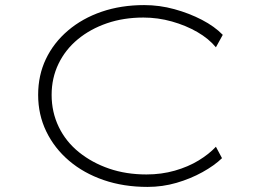

<svg xmlns="http://www.w3.org/2000/svg" viewBox="-20 -725 1016 755"><path d="M560 10Q466 10 387.5 -17Q309 -44 251.5 -93Q194 -142 162 -208Q130 -274 130 -352Q130 -429 160.5 -493Q191 -557 247.5 -605Q304 -653 380 -679Q456 -705 547 -705Q607 -705 665.5 -689Q724 -673 774 -647Q824 -621 856 -588L829 -539Q801 -573 756 -599Q711 -625 656 -640.5Q601 -656 544 -656Q466 -656 400.5 -633.5Q335 -611 286 -570.5Q237 -530 210 -474Q183 -418 183 -352Q183 -284 211 -226Q239 -168 290.5 -126.5Q342 -85 409 -62Q476 -39 556 -39Q615 -39 667.5 -54Q720 -69 761 -94Q802 -119 829 -148L853 -103Q823 -74 776 -48Q729 -22 674 -6Q619 10 560 10Z"/></svg>

Font: Lexend Zetta ExtraLight
Style: Regular
Weight: 250
Version: Version 1.007